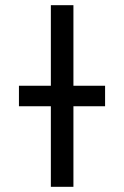

<svg xmlns="http://www.w3.org/2000/svg" viewBox="-20 -720 478 740"><path d="M53 -310.5V-389.5H385V-310.5ZM176 0V-700H263V0Z"/></svg>

Font: Overpass
Style: Regular
Weight: 400
Designer: Delve Withrington, Dave Bailey, Thomas Jockin
Foundry: Delve Fonts LLC
Version: Version 4.000